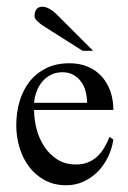

<svg xmlns="http://www.w3.org/2000/svg" viewBox="-20 -533 375 564"><path d="M313 -123Q309.1 -96.7 297.6 -72.5Q286.1 -48.3 268.1 -29.8Q250 -11.2 226.3 0Q202.6 11.2 174.8 11.2Q138.7 11.2 111.1 -3.9Q83.5 -19 64.9 -43.9Q46.4 -68.8 37.1 -100.3Q27.8 -131.8 27.8 -165Q27.8 -201.7 37.4 -234.6Q46.9 -267.6 66.2 -292.5Q85.4 -317.4 115 -332.3Q144.5 -347.2 184.1 -347.2Q214.4 -347.2 238.3 -336.9Q262.2 -326.7 278.8 -308.3Q295.4 -290 304.2 -264.9Q313 -239.7 313 -210H80.1Q80.1 -182.6 87.4 -154.3Q94.7 -126 109.9 -102.8Q125 -79.6 148.2 -64.7Q171.4 -49.8 203.1 -49.8Q222.7 -49.8 238 -55.9Q253.4 -62 265.4 -73Q277.3 -84 286.1 -98.9Q294.9 -113.8 301.8 -130.9ZM235.8 -231Q235.8 -247.6 231.7 -263.9Q227.5 -280.3 218.5 -292.7Q209.5 -305.2 195.8 -313Q182.1 -320.8 163.1 -320.8Q144 -320.8 129.4 -313.2Q114.7 -305.7 104.2 -293.2Q93.8 -280.8 87.6 -264.4Q81.5 -248 80.1 -231ZM222.7 -383.8 114.7 -452.1Q81.5 -472.7 81.5 -484.9Q81.5 -513.2 104.5 -513.2Q124 -513.2 148.4 -488.8L253.4 -383.8Z"/></svg>

Font: Scheherazade Rohingya
Style: Regular
Weight: 400
Designer: SIL International
Foundry: SIL International
Version: Version 2.000 (build 440/429)